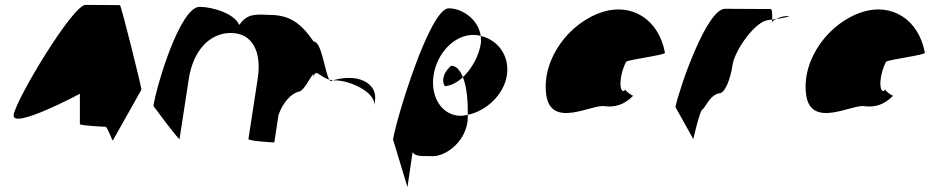

<svg xmlns="http://www.w3.org/2000/svg" viewBox="-20 -583 3806 786"><path d="M36 -113C26 -49 307 -199 307 -199V-75C307 -69 405 -64 412 -64C420 -64 441 -2 442 -8L559 -216C560 -224 476 -562 471 -562C471 -562 382 -563 330 -563C278 -563 46 -178 36 -113Z M608 -149C608 -149 714 -6 715 -14L753 -261C771 -376 838 -448 925 -448C1014 -448 1052 -370 1035 -261L997 -14C996 -6 1092 0 1103 0L1120 -112C1138 -164 1172 -200 1203 -208C1230 -208 1272 -320 1263 -261C1270 -309 1286 -269 1328 -257C1309 -290 1297 -413 1264 -413C1208 -494 1161 -522 1081 -522C1021 -525 992 -526 959 -481C942 -526 851 -555 797 -555C717 -555 620 -230 608 -149ZM1328 -257C1330 -254 1332 -252 1334 -251L1343 -254ZM1343 -254H1352C1412 -254 1521 -205 1512 -149L1515 -170C1524 -228 1474 -264 1410 -264C1389 -264 1365 -261 1343 -254Z M1589 -12 1648 183 1669 40C1680 58 1708 56 1740 56C1800 63 1880 2 1893 -80C1895 -90 1895 -101 1895 -113C1885 -111 1876 -109 1866 -109C1791 -109 1741 -184 1755 -275C1769 -366 1840 -440 1917 -440C1928 -440 1938 -439 1948 -436C1939 -501 1875 -549 1817 -549C1739 -549 1601 -92 1589 -12ZM1801 -230C1826 -232 1853 -246 1875 -267C1864 -295 1848 -314 1827 -314C1792 -284 1788 -250 1801 -230ZM1875 -267C1892 -225 1896 -161 1895 -113C1972 -129 2043 -196 2055 -275C2067 -353 2020 -419 1948 -436C1949 -425 1950 -414 1948 -403C1940 -353 1911 -301 1875 -267Z M2216 -196C2235 -52 2408 -160 2457 -148C2496 -144 2534 -152 2572 -191C2564 -193 2538 -212 2541 -217C2519 -188 2507 -257 2543 -330C2555 -340 2710 -358 2702 -368C2676 -506 2565 -570 2450 -535C2311 -493 2197 -341 2216 -196ZM2541 -218V-217ZM2573 -192 2572 -191C2574 -191 2574 -191 2573 -190Z M2745 -145 2818 -14C2817 -6 2845 -135 2856 -135C2867 -142 2886 -194 2924 -201C2948 -201 2970 -258 2979 -318C2988 -378 3075 -501 3128 -501C3128 -501 3133 -502 3141 -503C3142 -520 3141 -546 3135 -546C3135 -546 3014 -547 2948 -547C2873 -547 2762 -225 2745 -145ZM3141 -503C3141 -498 3140 -494 3140 -491C3140 -494 3147 -500 3157 -505C3151 -504 3146 -504 3141 -503ZM3157 -505C3188 -510 3228 -517 3201 -517C3185 -517 3169 -511 3157 -505Z M3280 -196C3299 -52 3472 -160 3521 -148C3560 -144 3598 -152 3636 -191C3628 -193 3602 -212 3605 -217C3583 -188 3571 -257 3607 -330C3619 -340 3774 -358 3766 -368C3740 -506 3629 -570 3514 -535C3375 -493 3261 -341 3280 -196ZM3605 -218V-217ZM3637 -192 3636 -191C3638 -191 3638 -191 3637 -190Z"/></svg>

Font: Ampere
Style: SCCndIta
Weight: 400
Version: Version 1